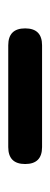

<svg xmlns="http://www.w3.org/2000/svg" viewBox="156 -844 124 477"><g transform="rotate(-90 218.5 -605.0)"><path d="M345 -563C345 -563 345 -563 345 -563C373 -563 387 -577 387 -605C387 -605 387 -605 387 -605C387 -633 373 -647 345 -647C345 -647 92 -647 92 -647C92 -647 92 -647 92 -647C64 -647 50 -633 50 -605C50 -605 50 -605 50 -605C50 -577 64 -563 92 -563C92 -563 345 -563 345 -563Z"/></g></svg>

Font: Jura-Fortis-Bold
Style: Bold
Weight: 500
Designer: Daniel Johnson, Alexei Vanyashin, Mirko Velimirovic
Foundry: Daniel Johnson
Version: ""